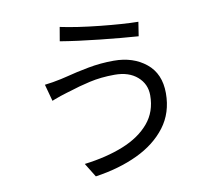

<svg xmlns="http://www.w3.org/2000/svg" viewBox="-87 -885 1174 1031"><g transform="rotate(-10 500.0 -369.0)"><path d="M717 -335Q717 -397 671 -437Q625 -477 548 -477Q473 -477 410 -462.5Q347 -448 302 -433Q289 -429 278 -426Q241 -415 210 -403Q202 -400 195 -397L170 -489Q214 -494 260 -504Q276 -508 294 -512Q347 -526 415.5 -539Q484 -552 556 -552Q662 -552 732 -495Q802 -438 802 -332Q802 -225 743.5 -148Q685 -71 584.5 -23.5Q484 24 354 43L307 -33Q428 -48 520 -85Q612 -122 664.5 -184Q717 -246 717 -335ZM302 -781Q391 -762 517 -749Q643 -736 723 -735L711 -658Q623 -664 501 -677Q379 -690 289 -705Z"/></g></svg>

Font: Noto Sans CJK KR Regular (TTF)
Style: Regular
Weight: 400
Designer: Ryoko NISHIZUKA 西塚涼子 (kana & ideographs); Paul D. Hunt (Latin, Greek & Cyrillic); Wenlong ZHANG 张文龙 (bopomofo); Sandoll 
Foundry: Adobe Systems Incorporated
Version: Version 1.004;PS 1.004;hotconv 1.0.82;makeotf.lib2.5.63406